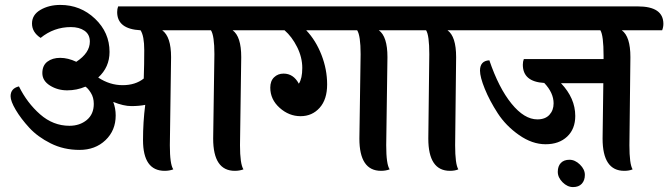

<svg xmlns="http://www.w3.org/2000/svg" viewBox="-20 -688 2715 780"><path d="M675 -456 670 -98Q670 -20 684 0Q668 6 649 6Q561 6 561 -119Q561 -193 570 -262Q545 -257 513.5 -257Q482 -257 440 -274Q450 -248 450 -219Q450 -158 408.5 -118.5Q367 -79 303 -79Q239 -79 186 -105.5Q133 -132 99 -169Q65 -206 44 -241.5Q23 -277 23 -297Q23 -329 57 -337Q90 -270 143 -223.5Q196 -177 262 -177Q304 -177 332.5 -200.5Q361 -224 361 -266Q361 -292 349 -311Q337 -330 327 -336Q292 -321 253 -321Q214 -321 183 -340.5Q152 -360 152 -391Q152 -422 172.5 -437.5Q193 -453 224.5 -453Q256 -453 290 -437Q345 -473 345 -519Q345 -548 323.5 -563Q302 -578 268 -578Q199 -578 145 -534Q110 -557 110 -592.5Q110 -628 144.5 -648Q179 -668 225 -668Q307 -668 366 -612Q425 -556 425 -477Q425 -415 379 -373Q426 -342 478 -342Q530 -342 564 -369Q566 -427 566 -484.5Q566 -542 551 -565Q456 -570 456 -639Q456 -652 460 -662H990Q1095 -662 1095 -591Q1095 -580 1089 -565H925Q960 -540 960 -456L955 -98Q955 -22 969 0Q953 6 934 6Q846 6 846 -125L851 -468Q851 -543 837 -565H639Q675 -539 675 -456Z M1440 -125 1445 -468Q1445 -543 1431 -565H1224Q1263 -524 1286 -465Q1309 -406 1309 -345Q1309 -284 1278.5 -250Q1248 -216 1201 -216Q1154 -216 1116 -250Q1078 -284 1078 -332Q1078 -359 1093.5 -374Q1109 -389 1132 -389Q1172 -389 1194 -348Q1208 -369 1208 -412Q1208 -455 1187 -497Q1166 -539 1136 -565H1077Q972 -565 972 -639Q972 -652 976 -662H1585Q1689 -662 1689 -591Q1689 -578 1684 -565H1519Q1554 -540 1554 -456L1549 -98Q1549 -20 1563 0Q1547 6 1528 6Q1440 6 1440 -125Z M1720 -125 1724 -468Q1724 -545 1711 -565H1672Q1567 -565 1567 -639Q1567 -652 1571 -662H1864Q1968 -662 1968 -591Q1968 -578 1963 -565H1798Q1833 -540 1833 -456L1829 -98Q1829 -21 1842 0Q1828 6 1808 6Q1720 6 1720 -125Z M2246 10Q2246 -13 2258.5 -26Q2271 -39 2293.5 -39Q2316 -39 2336 -19.5Q2356 0 2356 22.5Q2356 45 2343.5 58.5Q2331 72 2308 72Q2285 72 2265.5 52.5Q2246 33 2246 10ZM2428 -125 2431 -350H2259Q2317 -289 2317 -217Q2317 -164 2284 -133Q2251 -102 2196.5 -102Q2142 -102 2088.5 -139.5Q2035 -177 2002 -228Q1969 -279 1949.5 -327Q1930 -375 1930 -401Q1930 -441 1968 -443Q2006 -331 2058 -267Q2110 -203 2163 -203Q2195 -203 2212 -221.5Q2229 -240 2229 -268Q2229 -311 2191 -351Q2104 -356 2104 -425Q2104 -438 2108 -448H2432V-462Q2432 -544 2419 -565H1963Q1859 -565 1859 -639Q1859 -655 1863 -662H2571Q2675 -662 2675 -591Q2675 -578 2670 -565H2506Q2541 -540 2541 -456L2537 -98Q2537 -21 2550 0Q2536 6 2516 6Q2428 6 2428 -125Z"/></svg>

Font: Laila SemiBold
Style: Regular
Weight: 600
Designer: Hitesh Malaviya
Foundry: Indian Type Foundry
Version: Version 1.302;PS 1.0;hotconv 1.0.78;makeotf.lib2.5.61930; tt